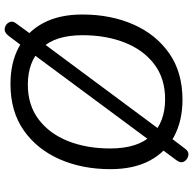

<svg xmlns="http://www.w3.org/2000/svg" viewBox="-23 -755 813 807"><g transform="rotate(-90 383.5 -351.5)"><path d="M368 9Q280 9 214 -26Q148 -61 112 -128.5Q76 -196 76 -294Q76 -413 118 -508Q160 -603 239.5 -658.5Q319 -714 434 -714Q523 -714 588.5 -679Q654 -644 690 -576.5Q726 -509 726 -412Q726 -292 684 -197Q642 -102 562.5 -46.5Q483 9 368 9ZM370 -64Q457 -64 517 -109.5Q577 -155 608 -233.5Q639 -312 639 -411Q639 -527 583.5 -584Q528 -641 431 -641Q345 -641 285 -595.5Q225 -550 194 -472Q163 -394 163 -295Q163 -178 218.5 -121Q274 -64 370 -64ZM162 20Q150 37 133 33.5Q116 30 108 15.5Q100 1 114 -17L169 -91L196 -128L556 -614L583 -651L638 -724Q652 -741 668.5 -738Q685 -735 693 -720Q701 -705 687 -688L633 -614L606 -577L246 -92L218 -54Z"/></g></svg>

Font: Nunito
Style: Italic
Weight: 400
Italic angle: -9°
Designer: Vernon Adams
Foundry: Vernon Adams
Version: Version 3.601; ttfautohint (v1.8.2.53-6de2)